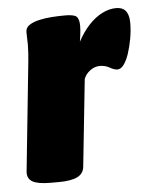

<svg xmlns="http://www.w3.org/2000/svg" viewBox="-44 -569 476 608"><g transform="rotate(-5 194.0 -264.5)"><path d="M92 2Q52 2 35 -8Q18 -18 20 -40L56 -389Q57 -397 58 -413Q59 -429 59 -440Q59 -450 58.5 -459.5Q58 -469 58 -480Q58 -494 70 -502Q82 -510 101 -514.5Q120 -519 142 -520.5Q164 -522 185 -522Q204 -522 215 -518Q226 -514 228.5 -496Q231 -478 224 -435Q240 -465 260 -486.5Q280 -508 302.5 -519.5Q325 -531 347 -531Q361 -531 370 -525.5Q379 -520 383.5 -508.5Q388 -497 388 -480Q388 -456 383.5 -431Q379 -406 372 -384.5Q365 -363 355.5 -350Q346 -337 335 -337Q325 -337 311 -345Q297 -353 280 -353Q264 -353 249.5 -342.5Q235 -332 229 -316L200 -40Q198 -18 178 -8Q158 2 118 2Z"/></g></svg>

Font: Asap Black
Style: Italic
Weight: 900
Italic angle: -6°
Designer: Pablo Cosgaya
Foundry: Omnibus-Type
Version: Version 3.001